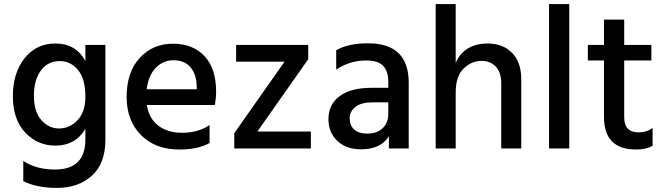

<svg xmlns="http://www.w3.org/2000/svg" viewBox="-20 -727 3254 940"><path d="M496 -43Q496 74 429.5 133.5Q363 193 259 193Q161 193 94 160V61Q158 103 249 103Q398 103 398 -44V-96Q349 -14 251 -14Q165 -14 104 -77.5Q43 -141 43 -257Q43 -369 100 -441.5Q157 -514 251 -514Q352 -514 398 -428V-507H496ZM146 -259Q146 -180 182.5 -139Q219 -98 269 -98Q321 -98 359.5 -138.5Q398 -179 398 -252Q398 -342 361.5 -385Q325 -428 273 -428Q214 -428 180 -381.5Q146 -335 146 -259Z M1006 -27Q950 5 858 5Q740 5 670 -66Q600 -137 600 -252Q600 -374 664 -443.5Q728 -513 827 -513Q924 -513 981 -452.5Q1038 -392 1038 -278Q1038 -247 1032 -213H699Q709 -147 755 -112Q801 -77 871 -77Q952 -77 1006 -115ZM829 -432Q779 -432 743 -395.5Q707 -359 698 -290H943V-308Q941 -365 912 -398.5Q883 -432 829 -432Z M1502 0H1127V-75L1373 -425H1136V-507H1489V-437L1240 -83H1502Z M1778 -73Q1826 -73 1853.5 -99.5Q1881 -126 1881 -169V-226H1805Q1749 -226 1720.5 -204Q1692 -182 1692 -148Q1692 -113 1714 -93Q1736 -73 1778 -73ZM1884 -60Q1845 4 1747 4Q1675 4 1631.5 -37.5Q1588 -79 1588 -143Q1588 -216 1643 -256.5Q1698 -297 1797 -297H1881V-326Q1881 -378 1856 -404.5Q1831 -431 1773 -431Q1692 -431 1626 -386V-481Q1685 -515 1782 -515Q1981 -515 1981 -322V0H1884Z M2532 0H2434V-320Q2434 -372 2407.5 -400.5Q2381 -429 2338 -429Q2288 -429 2249.5 -391Q2211 -353 2211 -275V0H2113V-707H2211V-420Q2254 -514 2368 -514Q2442 -514 2487 -468Q2532 -422 2532 -340Z M2767 0H2668V-707H2767Z M3175 -13Q3142 5 3094 5Q2937 5 2937 -154V-431H2858V-507H2937V-631H3036V-507H3169V-431H3036V-152Q3036 -79 3106 -79Q3147 -79 3175 -101Z"/></svg>

Font: Hind Siliguri Medium
Style: Regular
Weight: 500
Designer: Jyotish Sonowal
Foundry: Indian Type Foundry
Version: Version 1.001;PS 1.0;hotconv 1.0.86;makeotf.lib2.5.63406; tt